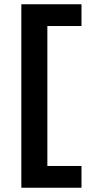

<svg xmlns="http://www.w3.org/2000/svg" viewBox="-20 -770 430 900"><path d="M362 110V8H202V-648H362V-750H80V110Z"/></svg>

Font: Geist SemBd
Style: Regular
Weight: 400
Designer: Basement.studio, Andrés Briganti, Mateo Zaragoza
Foundry: Basement.studio, Vercel, Andrés Briganti, Guido Ferreyra, Mateo Zaragoza
Version: Version 1.401